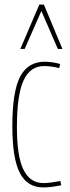

<svg xmlns="http://www.w3.org/2000/svg" viewBox="-20 -810 307 840"><path d="M34 -259Q34 -409 68 -474.5Q102 -540 176 -540Q190 -540 208 -537.5Q226 -535 243 -530L239 -512Q205 -521 173 -521Q112 -521 83 -458Q54 -395 54 -254Q54 -125 83 -67Q112 -9 170 -9Q185 -9 207 -12Q229 -15 244 -18L248 0Q233 4 210.5 7Q188 10 169 10Q100 10 67 -53Q34 -116 34 -259ZM69 -596 152 -790H172L253 -596H233L161 -762L88 -596Z"/></svg>

Font: Georama Condensed Thin
Style: Regular
Weight: 100
Width: 3
Designer: Jean-Baptiste Levee
Foundry: Production Type
Version: Version 1.000